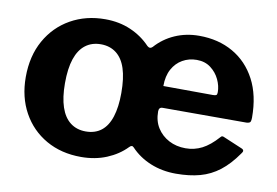

<svg xmlns="http://www.w3.org/2000/svg" viewBox="-64 -643 1090 755"><g transform="rotate(10 481.5 -265.0)"><path d="M299 10Q220 10 159.5 -24.5Q99 -59 65 -120.5Q31 -182 31 -262Q31 -346 66 -408.5Q101 -471 162 -505.5Q223 -540 300 -540Q356 -540 402 -520Q448 -500 481 -465Q492 -455 502 -465Q534 -501 578.5 -520.5Q623 -540 675 -540Q752 -540 810.5 -506.5Q869 -473 902 -410.5Q935 -348 935 -259Q935 -248 932.5 -242.5Q930 -237 917 -236H582Q567 -236 567 -219Q567 -181 584.5 -153.5Q602 -126 631.5 -110.5Q661 -95 698 -95Q733 -95 763.5 -110.5Q794 -126 826 -162Q829 -166 832.5 -166.5Q836 -167 844 -163L915 -133Q930 -127 918 -113Q886 -67 851 -40Q816 -13 774 -1.5Q732 10 678 10Q623 10 576.5 -9Q530 -28 497 -63Q489 -72 479 -61Q447 -28 401 -9Q355 10 299 10ZM300 -92Q337 -92 362 -111.5Q387 -131 399.5 -170Q412 -209 412 -265Q412 -324 399.5 -362.5Q387 -401 361.5 -420.5Q336 -440 300 -440Q264 -440 238.5 -420.5Q213 -401 200 -362.5Q187 -324 187 -265Q187 -208 200 -169.5Q213 -131 238.5 -111.5Q264 -92 300 -92ZM682 -445Q651 -445 625.5 -430.5Q600 -416 585 -388.5Q570 -361 570 -321L768 -320Q778 -320 781.5 -322.5Q785 -325 785 -334Q785 -359 773 -384.5Q761 -410 738 -427.5Q715 -445 682 -445Z"/></g></svg>

Font: Libre Franklin Thin
Style: Bold
Weight: 700
Version: Version 3.000